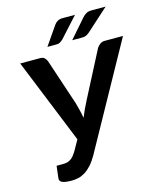

<svg xmlns="http://www.w3.org/2000/svg" viewBox="-132 -1006 924 1108"><g transform="rotate(-15 329.5 -452.0)"><path d="M131 -98H95L86.5 -27C84.8 -14.3 89.9 -5.4 101.8 -0.2C113.6 4.9 132.2 7.5 157.5 7.5C171.5 7.5 185.2 5.9 198.5 2.8C211.8 -0.4 225 -6 238 -14C251 -22 263.8 -32.9 276.5 -46.8C289.2 -60.6 301.7 -78.2 314 -99.5L659 -722.5H549C538.3 -722.5 529 -719.4 521 -713.2C513 -707.1 506.8 -700.5 502.5 -693.5L361 -420C352.7 -404 344.8 -388.2 337.5 -372.5C330.2 -356.8 323.3 -341 317 -325C314.3 -341 311.1 -356.8 307.2 -372.5C303.4 -388.2 299.2 -404 294.5 -420L203.5 -693.5C199.8 -702.2 195.1 -709.2 189.2 -714.5C183.4 -719.8 174.8 -722.5 163.5 -722.5H45L250.5 -214.5L217 -155C210 -143 203.3 -133.3 197 -126C190.7 -118.7 184.1 -112.9 177.2 -108.8C170.4 -104.6 163.2 -101.8 155.8 -100.2C148.2 -98.8 140 -98 131 -98ZM423 -912H349.5C337.2 -912 326.9 -909.7 318.8 -905C310.6 -900.3 303.7 -893.8 298 -885.5L221.5 -774.5H275.5C284.2 -774.5 291.2 -776.1 296.5 -779.2C301.8 -782.4 307.8 -786.8 314.5 -792.5ZM606 -912H521C508.7 -912 498.2 -909.6 489.8 -904.8C481.2 -899.9 473.5 -893.5 466.5 -885.5L369.5 -774.5H430.5C439.2 -774.5 446.8 -776 453.2 -779C459.8 -782 466.5 -786.5 473.5 -792.5Z"/></g></svg>

Font: Lato
Style: Bold Italic
Weight: 700
Italic angle: -7°
Designer: Lukasz Dziedzic
Foundry: tyPoland Lukasz Dziedzic
Version: Version 2.007; 2014-02-27